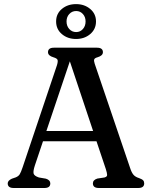

<svg xmlns="http://www.w3.org/2000/svg" viewBox="-20 -938 760 958"><path d="M231 -23Q231 0 202 0H48Q18.5 0 18.5 -23Q18.5 -37 39.5 -46.5L58.5 -53Q72 -58.5 78.2 -68.2Q84.5 -78 93.5 -105L264.5 -613.5Q270 -632 267 -639.5Q264 -647 247 -652Q219.5 -660 219.5 -677.5Q219.5 -700 249 -700H464Q493.5 -700 493.5 -677.5Q493.5 -660 466 -652Q453 -648.5 450.2 -641.8Q447.5 -635 452.5 -620L629 -100.5Q636.5 -77 646 -66Q655.5 -55 673.5 -49.5Q689 -44 694.2 -38.2Q699.5 -32.5 699.5 -23Q699.5 0 670 0H473Q443.5 0 443.5 -23Q443.5 -40 465.5 -47L501.5 -52.5Q514.5 -56 514.5 -65Q514.5 -74 508 -94.5L461.5 -233H194.5L154 -112.5Q145 -85 147.5 -72.8Q150 -60.5 174 -52.5L209 -46.5Q231 -39.5 231 -23ZM211.5 -284.5H444.5L328.5 -632ZM359.5 -743.5Q317.5 -743.5 288.8 -767.8Q260 -792 260 -831Q260 -869.5 288.8 -893.5Q317.5 -917.5 359.5 -917.5Q401.5 -917.5 430.2 -893.2Q459 -869 459 -831Q459 -792.5 430.2 -768Q401.5 -743.5 359.5 -743.5ZM360 -883Q339.5 -883 325.8 -868.2Q312 -853.5 312 -831Q312 -808 325.8 -793Q339.5 -778 360 -778Q380 -778 393.5 -793Q407 -808 407 -831Q407 -853.5 393.5 -868.2Q380 -883 360 -883Z"/></svg>

Font: Fraunces 9pt S050
Style: Regular
Weight: 400
Version: Version 1.000; ttfautohint (v1.8.3)